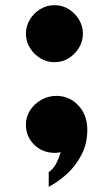

<svg xmlns="http://www.w3.org/2000/svg" viewBox="-20 -575 432 741"><path d="M80 -445Q80 -474 95 -499Q110 -524 135 -539.5Q160 -555 190 -555Q221 -555 245.5 -539.5Q270 -524 285 -499Q300 -474 300 -445Q300 -416 285 -391Q270 -366 245.5 -350.5Q221 -335 190 -335Q160 -335 135 -350.5Q110 -366 95 -391Q80 -416 80 -445ZM80 -94Q80 -125 96.5 -150Q113 -175 140 -190Q167 -205 197 -205Q248 -205 282.5 -168Q317 -131 317 -74Q317 -21 294.5 22.5Q272 66 237.5 97Q203 128 168 146V89Q184 79 195.5 58.5Q207 38 214 12Q205 15 193 15Q144 15 112 -16.5Q80 -48 80 -94Z"/></svg>

Font: Copperplate Sans CC
Style: Bold
Weight: 700
Designer: indestructible type*
Foundry: Cowboy Collective
Version: Version 1.000